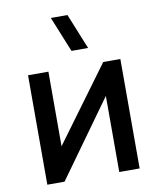

<svg xmlns="http://www.w3.org/2000/svg" viewBox="-88 -864 770 933"><g transform="rotate(-10 297.5 -397.5)"><path d="M298 -620 227 -795H309L380 -620ZM525 -540V0H424.5V-375.5L154.5 0H69.5V-540H170V-172L440.5 -540Z"/></g></svg>

Font: Manrope KiralyPet SmBd KiralyPet
Style: Regular
Weight: 600
Designer: Mikhail Sharanda
Foundry: Mikhail Sharanda
Version: Version 4.502